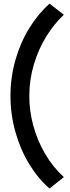

<svg xmlns="http://www.w3.org/2000/svg" viewBox="-20 -866 388 1065"><path d="M38.1 -334Q38.1 -437 65.7 -533.7Q93.3 -630.4 142.6 -710.2Q191.9 -790 254.9 -845.7L334 -784.2Q279.8 -733.4 236.6 -663.6Q193.4 -593.8 168 -509Q142.6 -424.3 142.6 -334Q142.1 -252 164.6 -169.4Q187 -86.9 230.2 -12.9Q273.4 61 334 116.2L254.9 179.7Q191.9 125.5 142.8 45.4Q93.8 -34.7 65.9 -132.6Q38.1 -230.5 38.1 -334Z"/></svg>

Font: Reddit Sans Chocolate
Style: Bold
Weight: 700
Designer: Stephen Hutchings
Foundry: Reddit
Version: Version 1.011